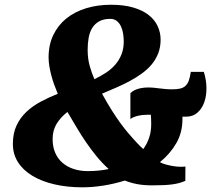

<svg xmlns="http://www.w3.org/2000/svg" viewBox="-20 -778 925 816"><path d="M534.2 -382.3Q537.6 -385.7 543.7 -389.9Q549.8 -394 559.1 -397.7Q568.4 -401.4 581.1 -403.8Q593.8 -406.2 609.9 -406.2Q623.5 -406.2 635 -405Q646.5 -403.8 658 -402.3Q669.4 -400.9 682.1 -399.7Q694.8 -398.4 711.9 -398.4Q732.4 -398.4 745.8 -401.6Q759.3 -404.8 768.3 -413.1Q777.3 -421.4 782.5 -435.8Q787.6 -450.2 791 -472.7H846.2Q856.9 -439.5 857.4 -405.5Q857.9 -371.6 848.4 -344.2Q838.9 -316.9 819.6 -299.6Q800.3 -282.2 771 -282.2H755.4V-271.5Q755.4 -214.8 729.2 -169.4Q703.1 -124 659.7 -88.9L662.6 -87.4Q672.9 -82 686.5 -78.4Q700.2 -74.7 714.6 -72.3Q729 -69.8 742.9 -69.3Q756.8 -68.8 768.1 -70.3L767.6 -9.3Q754.9 -3.9 741.7 -0.2Q728.5 3.4 712.4 5.6Q696.3 7.8 675.5 8.8Q654.8 9.8 627 9.8Q590.8 9.8 562.5 4.4Q534.2 -1 510.7 -10.7Q465.8 3.4 419.7 10.7Q373.5 18.1 330.1 18.1Q265.1 18.1 210.9 5.4Q156.7 -7.3 117.4 -31Q78.1 -54.7 56.4 -88.9Q34.7 -123 34.7 -166Q34.7 -211.4 50.3 -244.6Q65.9 -277.8 92.3 -302.7Q118.7 -327.6 153.1 -345.9Q187.5 -364.3 225.6 -379.4Q217.8 -397.5 210.7 -417.2Q203.6 -437 198.2 -457Q192.9 -477.1 189.7 -496.6Q186.5 -516.1 186.5 -534.2Q186.5 -587.4 206.5 -629.2Q226.6 -670.9 262 -699.5Q297.4 -728 345.9 -742.9Q394.5 -757.8 451.7 -757.8Q506.3 -757.8 546.1 -746.1Q585.9 -734.4 611.8 -714.1Q637.7 -693.8 650.1 -666.7Q662.6 -639.6 662.6 -609.4Q662.6 -577.6 652.6 -551.8Q642.6 -525.9 625 -504.6Q607.4 -483.4 583.5 -466.1Q559.6 -448.7 532 -433.8Q504.4 -418.9 474.1 -405.8Q443.8 -392.6 413.6 -379.9Q436 -339.4 454.3 -310.3Q472.7 -281.2 489.7 -257.6Q506.8 -233.9 524.2 -213.4Q541.5 -192.9 562.5 -170.4Q566.4 -165.5 573.5 -158.9Q580.6 -152.3 588.9 -144.5Q605 -166.5 613.8 -192.6Q622.6 -218.8 622.6 -250Q622.6 -272 621.1 -290.5H609.9Q585.9 -290.5 565.4 -285.6Q544.9 -280.8 534.2 -272ZM353.5 -50.8Q400.9 -50.8 441.9 -59.6Q413.1 -85.9 389.6 -114.7Q366.2 -143.6 345.5 -173.8Q324.7 -204.1 305.7 -236.3Q286.6 -268.6 266.6 -302.2Q237.8 -279.8 220.7 -252Q203.6 -224.1 203.6 -186.5Q203.6 -154.3 214.4 -129.2Q225.1 -104 244.9 -86.7Q264.6 -69.3 292.2 -60.1Q319.8 -50.8 353.5 -50.8ZM352.5 -566.4Q352.5 -528.8 361.3 -497.6Q370.1 -466.3 381.3 -441.4Q407.7 -454.1 430.7 -469.2Q453.6 -484.4 470.2 -503.7Q486.8 -522.9 496.3 -546.9Q505.9 -570.8 505.9 -601.6Q505.9 -618.2 503.2 -635.3Q500.5 -652.3 493.9 -666.3Q487.3 -680.2 476.3 -689Q465.3 -697.8 448.7 -697.8Q420.4 -697.8 401.9 -687.5Q383.3 -677.2 372.3 -659.7Q361.3 -642.1 356.9 -618.2Q352.5 -594.2 352.5 -566.4Z"/></svg>

Font: Merriweather UltraBold
Style: Italic
Weight: 900
Italic angle: -7°
Designer: Eben Sorkin ( eben@eyebytes.com )
Foundry: Eben Sorkin ( eben@eyebytes.com )
Version: Version 1.52; ttfautohint (v1.4.1)